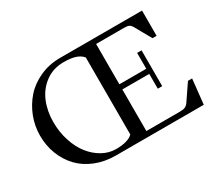

<svg xmlns="http://www.w3.org/2000/svg" viewBox="-126 -897 1257 1132"><g transform="rotate(-30 503.0 -331.5)"><path d="M375 0Q299.8 0 237.3 -25.1Q174.8 -50.3 133.1 -94.2Q91.3 -138.2 68.4 -197.3Q45.4 -256.3 45.4 -324.2Q45.4 -389.6 68.8 -450.4Q92.3 -511.2 134.3 -558.6Q176.3 -606 239.5 -634.5Q302.7 -663.1 377 -663.1H935.1V-491.2H907.2L845.2 -601.6Q836.4 -617.2 825.7 -622.6Q814.9 -627.9 793.5 -627.9H602.1V-353.5H785.2V-461.4H815.4V-217.8H785.2V-318.4H602.1V-35.2H830.1Q854 -35.2 866.7 -41Q879.4 -46.9 890.1 -62.5L962.4 -168.9H990.7L972.7 0ZM394.5 -32.2Q477.1 -32.2 509.8 -64.9V-589.4Q491.7 -611.3 461.2 -621.1Q430.7 -630.9 381.8 -630.9Q310.5 -630.9 257.8 -592Q205.1 -553.2 179.2 -491.2Q153.3 -429.2 153.3 -354.5Q153.3 -286.1 173.1 -225.6Q192.9 -165 226.1 -123Q259.3 -81.1 303.2 -56.6Q347.2 -32.2 394.5 -32.2Z"/></g></svg>

Font: Elstob 10pt
Style: Regular
Weight: 400
Designer: Peter S. Baker
Version: Version 1.015